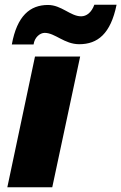

<svg xmlns="http://www.w3.org/2000/svg" viewBox="-20 -792 513 812"><path d="M30 -604H122C126 -634 149 -653 169 -653C213 -653 252 -605 315 -605C393 -605 448 -649 473 -772H379C367 -739 346 -723 323 -723C278 -723 240 -771 183 -771C107 -771 52 -725 30 -604ZM11 0H201L319 -553H128Z"/></svg>

Font: Noto Sans UI Black
Style: Italic
Weight: 900
Italic angle: -372°
Designer: Monotype Design Team
Foundry: Monotype Imaging Inc.
Version: Version 1.901